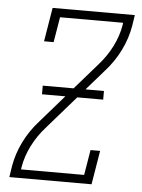

<svg xmlns="http://www.w3.org/2000/svg" viewBox="-53 -777 605 819"><g transform="rotate(5 250.0 -367.5)"><path d="M18 0 25 -46Q34 -100 59.5 -152Q85 -204 125 -248L226 -364H126V-401H258L354 -511Q389 -550 412 -595.5Q435 -641 443 -689L444 -698H174L156 -590H115L139 -735H491L484 -689Q475 -635 449.5 -583Q424 -531 384 -487L309 -401H388V-364H277L155 -224Q120 -185 97 -139.5Q74 -94 66 -46L65 -37H335L353 -145H394L370 0Z"/></g></svg>

Font: Iosevka Curly Slab Extralight
Style: Italic
Weight: 200
Italic angle: -9°
Monospace: yes
Designer: Belleve Invis
Foundry: Belleve Invis
Version: Version 22.1.2; ttfautohint (v1.8.4)